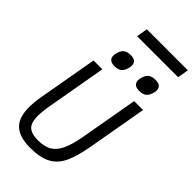

<svg xmlns="http://www.w3.org/2000/svg" viewBox="-339 -1228 1324 1324"><g transform="rotate(45 323.0 -565.5)"><path d="M50.5 -184.5Q50.5 -233 62 -299L137.5 -727H223.5L147.5 -295.5Q135.5 -228 135.5 -184Q135.5 -139.5 148.2 -114Q161 -88.5 187.5 -77.5Q214 -66.5 258 -66.5Q316.5 -66.5 354.8 -88.2Q393 -110 417.8 -161Q442.5 -212 458.5 -301.5L533.5 -727H620.5L544 -293Q524 -179 493.2 -115.2Q462.5 -51.5 406.5 -21.8Q350.5 8 255 8Q149 8 99.8 -38Q50.5 -84 50.5 -184.5ZM210 -847.5Q210 -862.5 216 -881Q225.5 -910.5 243.8 -922.8Q262 -935 294 -935Q322 -935 335.8 -923Q349.5 -911 349.5 -888.5Q349.5 -873.5 343.5 -854.5Q334 -825.5 315.8 -813.2Q297.5 -801 266.5 -801Q239 -801 224.5 -813Q210 -825 210 -847.5ZM450.5 -848.5Q450.5 -863 456.5 -881Q466.5 -911 485 -923Q503.5 -935 536 -935Q563 -935 577.5 -923.5Q592 -912 592 -889Q592 -873.5 585.5 -854.5Q575.5 -825.5 557.5 -813.2Q539.5 -801 508 -801Q479.5 -801 465 -813.2Q450.5 -825.5 450.5 -848.5ZM245.5 -1139H645.5L631.5 -1058H231.5Z"/></g></svg>

Font: JuliaMono
Style: Italic
Weight: 400
Italic angle: -9°
Monospace: yes
Designer: cormullion
Foundry: corm
Version: Version 0.057; ttfautohint (v1.8.4)